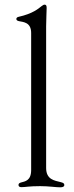

<svg xmlns="http://www.w3.org/2000/svg" viewBox="-20 -794 317 819"><path d="M71.7 4.3C89.8 4.3 103.3 0 151.3 0C189.3 0 217.3 5 236.5 5C248.2 5 254.3 2.1 254.3 -5C254.3 -11.4 250.4 -14.2 239.3 -17C212 -23.8 177.2 -28.1 176.8 -76.7V-681.8C176.8 -715.2 179 -741.5 179 -760.7C179 -772 175.4 -774.1 169.7 -774.1C166.2 -774.1 162.6 -771.7 157.3 -767.8C143.8 -757.1 120 -735.8 59.7 -722.3C53.6 -721.2 49.7 -717.7 49.7 -713.1C49.7 -707.7 54.3 -705.3 60.7 -703.8C78.8 -699.9 112.9 -699.6 112.9 -653.4V-67.8C112.6 -23.1 86.6 -20.2 69.6 -15.6C63.6 -13.8 58.9 -11.4 58.9 -5C58.9 2.1 64.3 4.3 71.7 4.3Z"/></svg>

Font: Margiela Serif Light
Style: Regular
Weight: 300
Designer: Andreas Faust, Stefan Endress
Version: Version 1.002;FEAKit 1.0